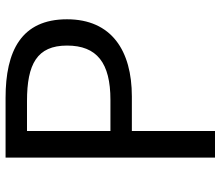

<svg xmlns="http://www.w3.org/2000/svg" viewBox="-70 -702 773 672"><g transform="rotate(-90 316.0 -366.5)"><path d="M309 -733H100V0H193V-291H314C474 -291 584 -362 584 -518C584 -678 473 -733 309 -733ZM302 -366H193V-658H298C427 -658 492 -623 492 -518C492 -413 431 -366 302 -366Z"/></g></svg>

Font: Spoqa Han Sans Neo
Style: Regular
Weight: 400
Designer: [Spoqa Han Sans Neo] Dong-huui Kim ___ Younghwa Kang ___ Yujin Lee ___ [Noto Sans] Ryoko NISHIZUKA ____ (kana & ideograp
Foundry: Spoqa (http://www.spoqa-han-sans.com)
Version: Version 1.100;hotconv 1.0.109;makeotfexe 2.5.65596